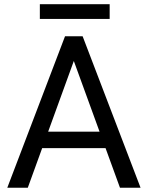

<svg xmlns="http://www.w3.org/2000/svg" viewBox="-20 -881 692 901"><path d="M345.7 -647.9 110.4 0H14.2L285.2 -710.9H347.2ZM543 0 307.1 -647.9 305.7 -710.9H367.7L639.6 0ZM530.8 -263.2V-186H131.3V-263.2ZM494.6 -861.3V-792H167V-861.3Z"/></svg>

Font: RobotoDEMO
Style: Regular
Weight: 400
Designer: Christian Robertson
Foundry: Google
Version: Version 2.136